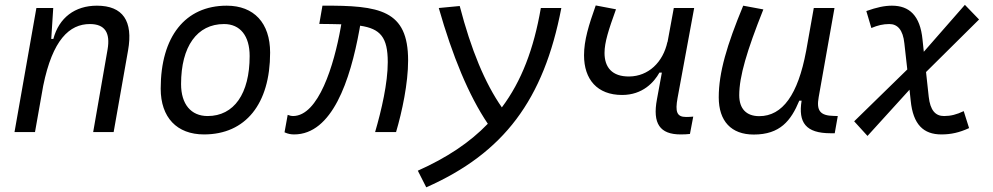

<svg xmlns="http://www.w3.org/2000/svg" viewBox="-20 -551 4142 801"><path d="M40.5 0H126L160.2 -192.9C199.2 -384.8 269.5 -450.7 355 -450.7C417.5 -450.7 440.9 -414.6 428.7 -344.2L368.7 0H454.1L514.2 -340.3C536.1 -463.4 492.7 -527.3 384.3 -527.3C292.5 -527.3 226.1 -477.1 202.6 -388.7H193.8L202.1 -517.6H131.8Z M831.1 9.8C1004.4 9.8 1106.9 -117.2 1106.9 -331.5C1106.9 -455.1 1039.6 -527.3 925.8 -527.3C752.9 -527.3 650.4 -398.4 650.4 -181.2C650.4 -61 717.8 9.8 831.1 9.8ZM846.2 -66.9C776.9 -66.9 735.4 -116.2 735.4 -200.2C735.4 -357.4 802.2 -450.7 914.6 -450.7C982.4 -450.7 1021.5 -400.9 1021.5 -317.4C1021.5 -159.7 956.1 -66.9 846.2 -66.9Z M1544.9 0H1632.3C1657.7 -85.9 1682.6 -203.6 1682.6 -298.8C1682.6 -509.3 1564.5 -528.8 1325.2 -527.3L1312 -451.2C1346.2 -450.7 1376.5 -450.7 1403.8 -449.7L1401.4 -436C1373.5 -279.8 1309.1 -66.9 1202.1 -66.9C1194.8 -66.9 1192.4 -67.9 1180.2 -71.8L1167 1C1181.6 7.8 1194.3 9.8 1207 9.8C1365.7 9.8 1440.9 -214.8 1479.5 -427.2L1482.4 -443.8C1566.9 -431.2 1597.7 -395.5 1597.7 -292C1597.7 -204.1 1571.8 -92.3 1544.9 0Z M1758.3 230.5C2082 87.4 2248.5 -134.8 2321.8 -517.6H2236.3C2207 -346.7 2155.3 -211.9 2073.7 -103C2003.4 -203.6 1945.3 -343.3 1897.9 -525.9L1810.5 -517.6C1867.7 -317.4 1935.1 -153.3 2015.1 -34.7C1939.5 43.9 1843.3 107.4 1723.1 161.1Z M2575.2 -154.8C2661.6 -154.8 2709 -208.5 2731 -248H2741.2L2720.7 -136.7C2701.7 -35.6 2732.9 9.8 2819.3 9.8C2833.5 9.8 2846.7 9.3 2858.4 7.8L2872.1 -64.5C2861.3 -63.5 2851.1 -63 2842.3 -63C2803.2 -63 2796.4 -85 2806.6 -141.6L2876 -517.6H2791L2764.6 -374V-377C2746.1 -290 2684.1 -232.9 2605.5 -231.9C2533.2 -231 2502 -270.5 2502 -330.1C2502 -374.5 2519 -426.8 2549.8 -512.2L2465.3 -528.3C2436 -445.8 2416.5 -382.8 2416.5 -320.3C2416.5 -219.7 2471.7 -154.8 2575.2 -154.8Z M3124.5 10.3C3234.4 10.3 3279.8 -47.4 3314.5 -130.9H3324.2C3309.6 -40 3341.3 4.9 3445.3 4.9H3462.4L3475.1 -66.9L3458.5 -67.4C3401.4 -68.4 3385.3 -89.4 3395.5 -146L3461.4 -517.6H3375L3342.8 -336.4V-336.9C3309.1 -157.2 3245.1 -66.4 3147.5 -66.4C3093.8 -66.4 3064 -97.2 3064 -153.8C3064 -231.9 3095.7 -338.9 3164.6 -511.7L3080.6 -527.3C3012.2 -362.3 2978.5 -248 2978.5 -145C2978.5 -45.4 3030.8 10.3 3124.5 10.3Z M3599.1 16.1 3774.4 -176.8 3779.3 -131.3C3789.1 -31.2 3833 9.8 3907.2 9.8C3947.8 9.8 3982.4 2 4022.9 -16.6L4000.5 -87.4C3971.2 -73.2 3946.3 -66.9 3918.5 -66.9C3882.3 -66.9 3860.8 -90.8 3854.5 -147.5L3843.3 -250.5L4064.5 -469.7L4005.4 -530.8L3834 -335L3828.6 -386.2C3818.8 -486.3 3773.4 -527.3 3701.2 -527.3C3669.9 -527.3 3638.2 -520.5 3594.2 -504.9L3615.2 -434.1C3641.6 -445.3 3664.1 -450.7 3690.4 -450.7C3724.1 -450.7 3747.1 -426.8 3752.9 -370.1L3765.1 -261.2L3543.5 -44.9Z"/></svg>

Font: Cascadia Code SemiLight
Style: Italic
Weight: 350
Italic angle: -10°
Monospace: yes
Designer: Aaron Bell
Foundry: Saja Typeworks
Version: Version 2404.023